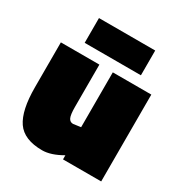

<svg xmlns="http://www.w3.org/2000/svg" viewBox="-169 -830 914 967"><g transform="rotate(30 288.5 -347.0)"><path d="M325 -505H549V0H327V-24Q263 13 213 13Q107 13 65 -48.5Q23 -110 23 -244V-505H247V-259Q247 -214 255 -197Q263 -180 281 -180L325 -186ZM128 -563V-707H455V-563Z"/></g></svg>

Font: Titillium Web
Style: Black
Weight: 900
Version: Version 1.001;PS 35.000;hotconv 1.0.70;makeotf.lib2.5.55311